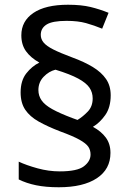

<svg xmlns="http://www.w3.org/2000/svg" viewBox="-20 -785 553 810"><path d="M67 -395Q67 -445 91 -475.5Q115 -506 146 -521Q110 -541 90 -568.5Q70 -596 70 -636Q70 -696 121 -730.5Q172 -765 267 -765Q323 -765 362 -755.5Q401 -746 438 -731L411 -664Q377 -678 343 -687.5Q309 -697 261 -697Q201 -697 176.5 -681.5Q152 -666 152 -638Q152 -620 164 -605.5Q176 -591 204.5 -576.5Q233 -562 284 -543Q336 -524 372 -502Q408 -480 427.5 -451.5Q447 -423 447 -383Q447 -332 424 -299.5Q401 -267 372 -250Q407 -231 426.5 -204.5Q446 -178 446 -140Q446 -71 388.5 -33Q331 5 228 5Q173 5 132 -3.5Q91 -12 59 -28V-103Q91 -88 138 -75Q185 -62 232 -62Q306 -62 334 -83.5Q362 -105 362 -133Q362 -152 352.5 -166Q343 -180 315.5 -195.5Q288 -211 233 -231Q181 -251 143.5 -272Q106 -293 86.5 -322Q67 -351 67 -395ZM142 -405Q142 -381 155.5 -361.5Q169 -342 200.5 -324.5Q232 -307 285 -287L307 -279Q330 -293 350.5 -314.5Q371 -336 371 -370Q371 -395 357.5 -415Q344 -435 310 -453.5Q276 -472 214 -491Q186 -484 164 -461Q142 -438 142 -405Z"/></svg>

Font: Noto Sans Canadian Aboriginal
Style: Regular
Weight: 400
Designer: Monotype Design Team, Typotheque's Kevin King
Foundry: Monotype Imaging Inc.
Version: Version 2.002